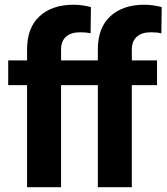

<svg xmlns="http://www.w3.org/2000/svg" viewBox="-20 -780 694 800"><path d="M234.4 0H92.8V-574.2Q92.8 -664.6 145 -712.4Q197.3 -760.3 286.6 -760.3Q305.7 -760.3 323.7 -757.6Q341.8 -754.9 358.9 -750.5L357.4 -641.1Q348.1 -643.6 337.6 -644.5Q327.1 -645.5 314 -645.5Q275.9 -645.5 255.1 -627Q234.4 -608.4 234.4 -574.2ZM339.4 -528.3V-425.3H14.2V-528.3ZM529.3 0H387.7V-574.2Q387.7 -664.6 439.9 -712.4Q492.2 -760.3 581.5 -760.3Q600.6 -760.3 618.7 -757.6Q636.7 -754.9 653.8 -750.5L652.3 -641.1Q643.1 -643.6 632.6 -644.5Q622.1 -645.5 608.9 -645.5Q570.8 -645.5 550.1 -627Q529.3 -608.4 529.3 -574.2ZM634.3 -528.3V-425.3H309.1V-528.3Z"/></svg>

Font: RobotoDEMO
Style: Regular
Weight: 400
Designer: Christian Robertson
Foundry: Google
Version: Version 2.136